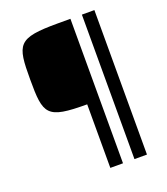

<svg xmlns="http://www.w3.org/2000/svg" viewBox="-150 -791 902 1039"><g transform="rotate(-20 301.0 -272.0)"><path d="M305 144H378V-688H305C72 -688 61 -657 61 -454C61 -251 72 -222 305 -222ZM444 144H516V-688H444Z"/></g></svg>

Font: Saira UNSAM Medium SC
Style: Regular
Weight: 500
Designer: Hector Gatti with collaboration of the Omnibus-Type team
Foundry: Omnibus-Type
Version: Version 1.072;PS 001.072;hotconv 1.0.88;makeotf.lib2.5.64775